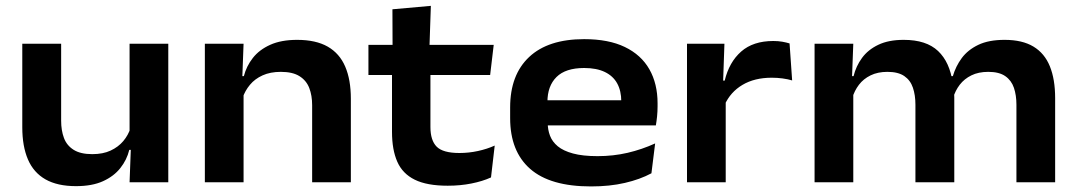

<svg xmlns="http://www.w3.org/2000/svg" viewBox="-20 -638 3771 672"><path d="M194 -485V-215.5Q194 -181.5 203.8 -155.2Q213.5 -129 237.5 -113.8Q261.5 -98.5 303 -98.5Q340.5 -98.5 367.2 -111Q394 -123.5 411.5 -144.2Q429 -165 437 -190.5L456 -113.5H432.5Q424 -78.5 401.2 -49.8Q378.5 -21 340.5 -3.8Q302.5 13.5 246 13.5Q181 13.5 139.2 -10.2Q97.5 -34 77.8 -80Q58 -126 58 -192.5V-485ZM569 -485V0H433.5L438.5 -133L433.5 -146V-485Z M1072.5 0V-270Q1072.5 -303.5 1062.5 -329.8Q1052.5 -356 1028.5 -371.2Q1004.5 -386.5 963 -386.5Q926 -386.5 899 -374.2Q872 -362 854.8 -341.2Q837.5 -320.5 829 -295L810 -371.5H833.5Q842.5 -406.5 865 -435.2Q887.5 -464 925.8 -481.2Q964 -498.5 1020 -498.5Q1085.5 -498.5 1127 -474.8Q1168.5 -451 1188.2 -405Q1208 -359 1208 -292.5V0ZM697 0V-485H832.5L827.5 -352L832.5 -339V0Z M1547 12Q1474.5 12 1431.8 -9Q1389 -30 1370.5 -72Q1352 -114 1352 -176.5V-425.5H1486.5V-193.5Q1486.5 -146.5 1508.5 -124.5Q1530.5 -102.5 1588 -102.5Q1621 -102.5 1653 -109.5Q1685 -116.5 1711.5 -128.5L1698.5 -17Q1669 -3.5 1630.2 4.2Q1591.5 12 1547 12ZM1269.5 -375.5V-481H1708L1695.5 -375.5ZM1354 -470 1353.5 -605.5 1488 -617.5 1483 -470Z M2048.5 14.5Q1905.5 14.5 1835.5 -47Q1765.5 -108.5 1765.5 -224.5V-262Q1765.5 -376 1832 -438.5Q1898.5 -501 2024.5 -501Q2110 -501 2167 -473.5Q2224 -446 2252.8 -395.5Q2281.5 -345 2281.5 -276.5V-265.5Q2281.5 -248.5 2279.8 -231Q2278 -213.5 2275.5 -199H2151Q2153 -221 2153.8 -243Q2154.5 -265 2154.5 -283Q2154.5 -320 2140.2 -346Q2126 -372 2097 -386Q2068 -400 2024.5 -400Q1959.5 -400 1927.8 -368.5Q1896 -337 1896 -281V-251.5L1897 -238.5V-208Q1897 -184 1905 -163Q1913 -142 1932.2 -126Q1951.5 -110 1985.5 -100.8Q2019.5 -91.5 2071.5 -91.5Q2126.5 -91.5 2176.8 -103.2Q2227 -115 2273 -136L2260 -31.5Q2220 -10 2167 2.2Q2114 14.5 2048.5 14.5ZM1832 -199V-287H2249V-199Z M2516 -270.5 2486 -356H2516.5Q2532 -420.5 2574 -457.5Q2616 -494.5 2686.5 -494.5Q2704 -494.5 2718 -492Q2732 -489.5 2743.5 -486L2752.5 -356.5Q2737.5 -361 2719 -363.5Q2700.5 -366 2681 -366Q2621 -366 2578.8 -341Q2536.5 -316 2516 -270.5ZM2384.5 0V-485H2515.5L2510 -326.5L2520 -323V0Z M3537.5 0V-271.5Q3537.5 -304.5 3528.8 -330.5Q3520 -356.5 3498.5 -371.5Q3477 -386.5 3439 -386.5Q3404.5 -386.5 3379.8 -374.2Q3355 -362 3339.2 -341.5Q3323.5 -321 3316 -295.5L3301 -371.5H3315Q3325 -406 3346.2 -434.8Q3367.5 -463.5 3404 -481Q3440.5 -498.5 3496 -498.5Q3558 -498.5 3597 -475Q3636 -451.5 3654.5 -406Q3673 -360.5 3673 -294.5V0ZM2831 0V-485H2966.5L2961.5 -352L2966.5 -338V0ZM3184 0V-271.5Q3184 -305 3175.2 -331Q3166.5 -357 3145 -371.8Q3123.5 -386.5 3086 -386.5Q3052 -386.5 3027 -374.2Q3002 -362 2986.2 -341.2Q2970.5 -320.5 2963 -295L2945 -371.5H2967.5Q2976 -406.5 2997 -435.2Q3018 -464 3054 -481.2Q3090 -498.5 3143 -498.5Q3222 -498.5 3263.2 -459.5Q3304.5 -420.5 3314.5 -347Q3316.5 -337 3318.2 -322.5Q3320 -308 3320 -296.5V0Z"/></svg>

Font: Anek Gujarati SemiExpanded SemiBold
Style: Regular
Weight: 600
Width: 6
Designer: Mrunmayee Ghaisas (Gujarati), Yesha Goshar (Latin)
Foundry: Ek Type
Version: Version 1.003